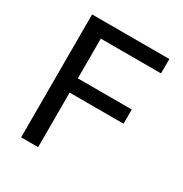

<svg xmlns="http://www.w3.org/2000/svg" viewBox="-168 -850 931 978"><g transform="rotate(30 297.0 -361.5)"><path d="M547.5 -723 547.1 -638.4H193.1V-404.6H510.2V-320.9H193.1V0H93.1V-723Z"/></g></svg>

Font: Public Sans VF
Style: Regular
Weight: 400
Designer: Pablo Impallari, Rodrigo Fuenzalida (Modified by Dan O. Williams and USWDS)
Version: Version 1.003